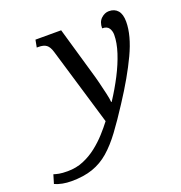

<svg xmlns="http://www.w3.org/2000/svg" viewBox="-301 -665 968 1025"><g transform="rotate(-20 183.0 -152.5)"><path d="M-68 240Q-121 240 -162 222L-147 172Q-135 176 -117.5 179.5Q-100 183 -69 183Q-20 183 21.5 165.5Q63 148 98 120.5Q133 93 161.5 61.5Q190 30 212 1L80 -441Q71 -471 55.5 -482.5Q40 -494 11 -494H1L9 -536H155L233 -266Q241 -240 250 -204Q259 -168 266.5 -135Q274 -102 275 -85H278Q316 -143 346.5 -202Q377 -261 395 -316.5Q413 -372 413 -417Q413 -438 402.5 -454.5Q392 -471 364 -471Q364 -507 384.5 -526Q405 -545 429 -545Q461 -545 479 -524Q497 -503 497 -461Q497 -383 449 -281Q401 -179 321 -57Q272 19 230.5 75Q189 131 147 167.5Q105 204 53.5 222Q2 240 -68 240Z"/></g></svg>

Font: NotoSerif-Italic
Style: Regular
Weight: 400
Italic angle: -12°
Designer: Monotype Design Team
Foundry: Monotype Imaging Inc.
Version: Version 2.007; ttfautohint (v1.8) -l 8 -r 50 -G 200 -x 14 -D